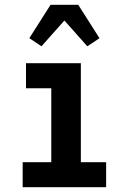

<svg xmlns="http://www.w3.org/2000/svg" viewBox="-20 -785 540 805"><path d="M75 0V-105H195V-415H89V-520H319V-105H425V0ZM346 -591 250 -699 154 -591 103 -625 192 -765H308L397 -625Q384 -616 371.5 -607.5Q359 -599 346 -591Z"/></svg>

Font: Iosevka Curly Extrabold
Style: Regular
Weight: 800
Monospace: yes
Designer: Belleve Invis
Foundry: Belleve Invis
Version: Version 22.1.2; ttfautohint (v1.8.4)